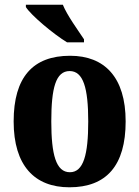

<svg xmlns="http://www.w3.org/2000/svg" viewBox="-20 -786 592 816"><path d="M265 -606H337V-619C312 -657 265 -721 247 -766H90V-756C112 -721 206 -642 265 -606ZM275 10C432 10 514 -82 514 -270C514 -458 424 -549 278 -549C120 -549 38 -458 38 -270C38 -82 127 10 275 10ZM277 -54C218 -54 198 -129 198 -270C198 -412 217 -484 276 -484C334 -484 355 -412 355 -270C355 -129 335 -54 277 -54Z"/></svg>

Font: Noto Serif Myanmar Condensed ExtraBold
Style: Regular
Weight: 800
Width: 3
Designer: Ben Mitchell and the Monotype Design Team
Foundry: Monotype Imaging Inc.
Version: Version 2.106